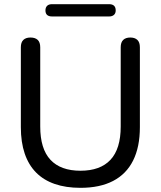

<svg xmlns="http://www.w3.org/2000/svg" viewBox="-20 -892 771 921"><path d="M366 9Q296 9 242.5 -9.5Q189 -28 153 -64.5Q117 -101 98.5 -155.5Q80 -210 80 -282V-665Q80 -689 92 -700.5Q104 -712 126 -712Q149 -712 161 -700.5Q173 -689 173 -665V-285Q173 -178 222 -125.5Q271 -73 366 -73Q461 -73 510 -125.5Q559 -178 559 -285V-665Q559 -689 571 -700.5Q583 -712 605 -712Q627 -712 639 -700.5Q651 -689 651 -665V-282Q651 -187 618.5 -122Q586 -57 522.5 -24Q459 9 366 9ZM230 -813Q198 -813 198 -842Q198 -856 206 -864Q214 -872 230 -872H503Q535 -872 535 -842Q535 -828 526.5 -820.5Q518 -813 503 -813Z"/></svg>

Font: Nunito Medium
Style: Regular
Weight: 500
Designer: Vernon Adams
Foundry: Vernon Adams
Version: Version 3.601